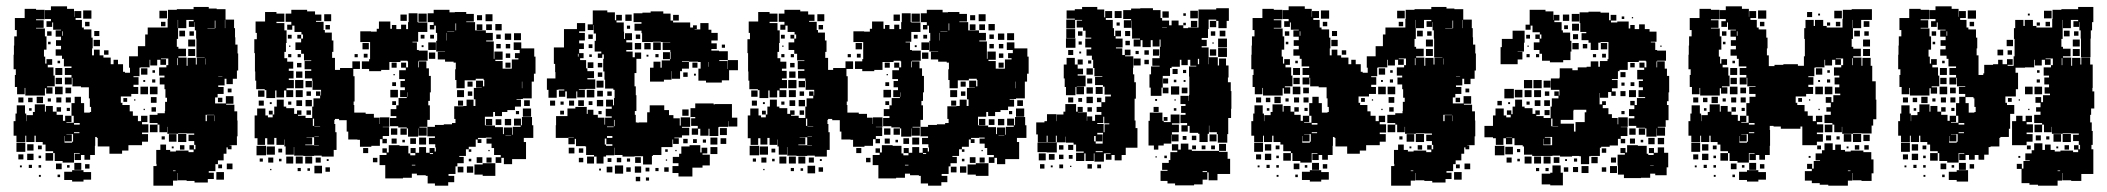

<svg xmlns="http://www.w3.org/2000/svg" viewBox="-20 -557 6661 607"><path d="M729 -308H716V-291H696V-308H690V-287H670V-282H687V-260H668V-249H660V-230H694V-253H718V-229H695V-226H721V-205H730V-176H731V-126H729V-98H706V-97H712V-85H700V-91H696V-71H687V-50H669V-38H661V-16H640V-11H656V9H637V20H595V15H570V13H542V-10H541V14H527V30H465V-32H475V-39H474V-83H487V-100H505V-83H518V-78H536V-81H576V-76H592V-84H579V-98H593V-85H598V-99H594V-111H576V-131H594V-135H570V-136H543V-134H509V-156H508V-139H484V-163H478V-168H453V-194H478V-199H501V-206H502V-235H508V-248H503V-275H500V-290H485V-312H500V-318H483V-344H506V-351H512V-372H489V-370H505V-352H487V-368H477V-350H455V-368H453V-344H424V-343H421V-316H402V-313H418V-289H402V-282H417V-260H395V-252H362V-232H367V-225H390V-205H400V-191H416V-174H426V-191H446V-171H429V-164H449V-138H429V-133H448V-109H429V-98H386V-81H366V-71H326V-94H289V-121H286V-124H281V-96H280V-67H265V-52H247V-67H236V-51H216V-71H232V-73H214V-43H178V-48H153V-73H148V-79H124V-100H115V-108H93V-128H89V-108H63V-128H60V-107H32V-128H23V-174H29V-198H33V-224H59V-198H63V-174H64V-193H84V-203H90V-227H122V-204H125V-222H147V-204H159V-194H179V-175H186V-191H206V-171H190V-169H213V-191H206V-231H216V-251H236V-231H246V-201H264V-203H268V-219H264V-246H261V-281H236V-284H209V-311H207V-290H185V-312H206V-320H185V-342H206V-347H182V-371H176V-381H156V-401H173V-412H157V-430H173V-441H156V-461H173V-463H148V-486H145V-472H127V-490H141V-497H122V-525H141V-537H192V-529H214V-504H215V-522H237V-500H219V-494H239V-470H245V-464H269V-438H273V-404H271V-382H277V-400H295V-382H307V-375H330V-354H339V-368H353V-354H369V-330H375V-327H391V-343H388V-379H416V-411H439V-448H447V-470H510V-497H511V-526H539V-528H592V-535H640V-530H665V-528H693V-495H720V-468H723V-439H724V-416H731V-388H733V-334H729ZM27 -320H30V-338H23V-384H24V-413H25V-442H33V-462H27V-500H58V-529H94V-526H121V-496H94V-493H118V-469H94V-467H122V-442H127V-400H119V-378H123V-356H127V-370H145V-352H131V-344H149V-318H153V-284H129V-281H146V-261H126V-278H122V-255H60V-279H58V-259H34V-282H27ZM243 -524H269V-498H243ZM484 -523H508V-499H484ZM569 -494V-468H543V-494H542V-468H543V-434H539V-409H544V-403H568V-379H544V-375H570V-349H573V-374H599V-353H602V-375H627V-376H601V-435H600V-461H596V-487H595V-472H577V-490H592V-494ZM691 -494V-468H692V-494ZM659 -468H661V-492H659V-468H636V-467H659ZM263 -488V-474H249V-488ZM503 -488V-474H489V-488ZM547 -460H565V-442H547ZM278 -459H294V-443H278ZM129 -458H143V-444H129ZM176 -444H178V-458H176ZM579 -458H593V-444H579ZM575 -432H597V-410H575ZM276 -431H296V-411H276ZM140 -425V-417H132V-425ZM575 -402H597V-380H575ZM309 -398H323V-384H309ZM542 -373H540V-351H542ZM631 -372H630V-353H631ZM162 -357V-365H170V-357ZM177 -320H155V-342H177ZM426 -341H446V-321H426ZM462 -327V-335H470V-327ZM683 -316H670V-315H683ZM176 -311V-291H156V-311ZM471 -296H461V-306H471ZM439 -304V-298H433V-304ZM178 -259H154V-283H178ZM424 -283H448V-259H424ZM478 -259H454V-283H478ZM187 -280H205V-262H187ZM712 -277V-265H700V-277ZM116 -251V-231H96V-251ZM457 -250H475V-232H457ZM54 -249V-233H38V-249ZM174 -249V-233H158V-249ZM188 -249H204V-233H188ZM69 -248H83V-234H69ZM683 -248V-234H669V-248ZM382 -247V-235H370V-247ZM141 -246V-236H131V-246ZM408 -243V-239H404V-243ZM159 -218H173V-204H159ZM473 -218V-204H459V-218ZM201 -216V-206H191V-216ZM80 -215V-207H72V-215ZM438 -213V-209H434V-213ZM634 -193H657V-194H630V-174H634ZM658 -174H659V-192H658ZM214 -163H232V-168H214ZM478 -139H454V-163H478ZM231 -136V-139H214V-136ZM569 -134V-108H543V-134ZM211 -109V-133H190V-132H207V-110H185V-127H184V-106H208V-109ZM514 -133H538V-109H514ZM491 -116V-126H501V-116ZM60 -77H32V-105H60ZM86 -81H66V-101H86ZM549 -84V-98H563V-84ZM112 -85H100V-97H112ZM529 -94V-88H523V-94ZM148 -49H124V-73H148ZM86 -51H66V-71H86ZM54 -53H38V-69H54ZM110 -57H102V-65H110ZM215 -20V-42H237V-20ZM175 -22H157V-40H175ZM715 -22H697V-40H715ZM249 -24V-38H263V-24ZM670 -25V-37H682V-25ZM81 -26H71V-36H81ZM110 -27H102V-35H110ZM192 -27V-35H200V-27ZM49 -28H43V-34H49ZM208 -19H244V-13H268V11H244V17H208V12H183V-14H208ZM535 -18H527V-16H535ZM688 11H664V-13H688ZM170 3H162V-5H170ZM109 2H103V-4H109Z M1181 -117V-96H1154V-93H1118V-115H1110V-116H1081V-141H1076V-177H1052V-181H1039V-178H1037V-165H1040V-139H1044V-83H1035V-62H997V-65H973V-64H939V-65H910V-92H909V-68H883V-94H879V-116H878V-99H854V-121H847V-100H825V-120H818V-99H794V-120H785V-192H793V-214H819V-192H827V-186H842V-195H847V-220H855V-242H877V-220H885V-215H910V-197H919V-208H933V-194H922V-191H946V-184H967V-220H971V-246H992V-254H979V-268H993V-255H995V-273H968V-302H967V-309H944V-333H964V-338H943V-364H964V-366H941V-387H932V-399H914V-423H932V-435H938V-448H933V-456H911V-476H904V-463H888V-479H901V-488H883V-514H901V-526H951V-521H976V-511H996V-491H979V-488H1003V-462H1007V-454H1029V-429H1034V-393H1030V-374H1039V-336H1055V-342H1094V-363H1118V-339H1097V-316H1101V-236H1098V-225H1100V-201H1136V-197H1162V-185H1180V-165H1181V-186H1211V-156H1190V-155H1210V-127H1190V-118H1203V-104H1189V-117ZM1669 -378H1673V-324H1668V-299H1661V-246H1633V-244H1613V-242H1627V-220H1608V-209H1584V-203H1567V-190H1545V-203H1539V-188H1513V-161H1516V-160H1545V-155H1570V-133H1573V-154H1599V-131H1601V-156H1626V-160H1605V-182H1627V-161H1630V-187H1662V-161H1666V-121H1636V-108H1643V-54H1599V-38H1573V-58H1565V-42H1547V-60H1563V-67H1542V-89H1534V-103H1518V-119H1534V-122H1516V-121H1491V-117H1502V-105H1490V-116H1484V-93H1462V-85H1453V-64H1432V-61H1446V-41H1426V-31H1420V-7H1398V-1H1416V19H1397V30H1355V23H1332V-1H1326V-3H1298V-8H1282V5H1254V7H1198V-35H1180V-67H1202V-74H1189V-88H1203V-75H1209V-98H1243V-96H1271V-72H1277V-66H1293V-73H1278V-89H1294V-74H1305V-92H1327V-74H1338V-89H1354V-78H1358V-91H1356V-101H1336V-121H1355V-126H1331V-156H1355V-162H1383V-164H1409V-168H1420V-181H1416V-221H1445V-222H1455V-242H1477V-222H1483V-243H1478V-279H1503V-280H1485V-302H1507V-284H1511V-304H1509V-308H1484V-303H1449V-278H1423V-304H1419V-338H1421V-359H1414V-362H1387V-369H1364V-393H1387V-394H1359V-428H1362V-453H1358V-476H1353V-464H1339V-478H1351V-487H1332V-515H1351V-526H1401V-518H1418V-519H1454V-513H1478V-489H1454V-487H1482V-461H1516V-453H1538V-429H1517V-426H1541V-371H1543V-394H1569V-368H1546V-364H1569V-340H1598V-369H1619V-373H1608V-389H1623V-399H1604V-423H1628V-404H1669ZM786 -389H784V-433H792V-453H788V-489H818V-519H854V-514H879V-488H854V-484H879V-461H886V-421H884V-393H879V-373H888V-362H907V-340H893V-333H908V-309H893V-304H909V-278H886V-272H907V-250H885V-271H878V-249H854V-271H850V-247H822V-272H817V-275H790V-302H787V-331H786ZM1339 -224V-178H1331V-156H1306V-154H1329V-128H1303V-151H1302V-125H1270V-151H1266V-154H1239V-158H1213V-184H1233V-190H1215V-212H1233V-224H1240V-247H1266V-250H1245V-272H1260V-281H1246V-301H1260V-307H1242V-335H1263V-343H1248V-359H1264V-344H1270V-363H1268V-365H1246V-361H1211V-336H1185V-332H1147V-339H1124V-363H1147V-370H1150V-424H1119V-458H1153V-457H1171V-466H1178V-489H1214V-466H1219V-478H1233V-465H1248V-479H1264V-465H1270V-487H1272V-515H1300V-487H1302V-486H1331V-456H1302V-425H1284V-423H1298V-399H1304V-397H1332V-365H1304V-363H1302V-344H1304V-363H1328V-341H1336V-317H1342V-265H1339V-238H1334V-224ZM1303 -514H1329V-488H1303ZM1005 -512H1027V-490H1005ZM1515 -512H1537V-490H1515ZM1246 -511H1266V-491H1246ZM1488 -509H1504V-493H1488ZM1420 -461H1422V-483H1420ZM1546 -481H1566V-461H1546ZM1487 -480H1505V-462H1487ZM1535 -480V-462H1517V-480ZM1023 -478V-464H1009V-478ZM1416 -457H1394V-456H1416ZM1391 -429V-453H1390V-429ZM1605 -452H1627V-430H1605ZM1576 -451H1596V-431H1576ZM1549 -448H1563V-434H1549ZM890 -447H902V-435H890ZM920 -435V-447H932V-435ZM1310 -447H1322V-435H1310ZM1340 -435V-447H1352V-435ZM1358 -399H1334V-423H1358ZM1126 -421H1146V-401H1126ZM1563 -404H1549V-418H1563ZM1579 -418H1593V-404H1579ZM1319 -414V-408H1313V-414ZM894 -409V-413H898V-409ZM1356 -391V-371H1336V-391ZM1593 -374H1579V-388H1593ZM1142 -387V-375H1130V-387ZM901 -376H891V-386H901ZM921 -376V-386H931V-376ZM1101 -386H1111V-376H1101ZM1218 -359H1234V-343H1218ZM1594 -343H1578V-359H1594ZM933 -344H919V-358H933ZM936 -311H916V-331H936ZM1224 -319V-323H1228V-319ZM939 -278H913V-304H939ZM946 -301H966V-281H946ZM1458 -299H1474V-283H1458ZM1630 -278H1631V-299H1630ZM1232 -285H1220V-297H1232ZM1238 -249H1214V-273H1238ZM915 -272H937V-250H915ZM1425 -272H1447V-250H1425ZM796 -271H816V-251H796ZM963 -268V-254H949V-268ZM1473 -268V-254H1459V-268ZM1267 -251H1268V-265H1267ZM966 -221H946V-241H966ZM935 -240V-222H917V-240ZM1637 -222V-240H1655V-222ZM814 -239V-223H798V-239ZM1444 -239V-223H1428V-239ZM1232 -237V-225H1220V-237ZM901 -236V-226H891V-236ZM839 -234V-228H833V-234ZM1659 -188H1633V-214H1659ZM963 -208V-194H949V-208ZM830 -195V-207H842V-195ZM1621 -206V-196H1611V-206ZM969 -159H973V-182H969ZM1516 -181H1536V-161H1516ZM1596 -161H1576V-181H1596ZM1565 -180V-162H1547V-180ZM992 -158H974V-157H992ZM1216 -151H1236V-131H1216ZM1266 -131H1246V-151H1266ZM1578 -128V-127H1596V-128ZM988 -125H974V-124H988ZM945 -100V-98H973V-97H988V-98H973V-123H949V-122H967V-100ZM1305 -122H1327V-100H1305ZM1277 -120H1295V-102H1277ZM1234 -119V-103H1218V-119ZM1252 -107V-115H1260V-107ZM821 -66H791V-96H821ZM849 -68H823V-94H849ZM1144 -73H1128V-89H1144ZM872 -75H860V-87H872ZM1470 -85V-77H1462V-85ZM1524 -79V-83H1528V-79ZM1339 -73V-70H1349V-73ZM907 -40H885V-62H907ZM937 -40H915V-62H937ZM967 -40H945V-62H967ZM1487 -42V-60H1505V-42ZM844 -43H828V-59H844ZM978 -43V-59H994V-43ZM1534 -43H1518V-59H1534ZM1173 -44H1159V-58H1173ZM811 -46H801V-56H811ZM870 -47H862V-55H870ZM1462 -47V-55H1470V-47ZM1013 -48V-54H1019V-48ZM1480 -37H1506V-41H1546V-1H1506V-5H1480ZM1293 -36H1282V-34H1293ZM998 -9H974V-33H998ZM1476 -11H1456V-31H1476ZM1445 -12H1427V-30H1445ZM1023 -14H1009V-28H1023ZM931 -16H921V-26H931ZM960 -17H952V-25H960ZM838 -19H834V-23H838Z M2106 -116V-92H2071V-67H2044V-64H2041V-37H2013V-63H1986V-62H1948V-67H1923V-90H1922V-66H1896V-62H1888V-40H1866V-62H1858V-67H1833V-94H1830V-95H1801V-118H1797V-101H1777V-121H1794V-122H1777V-121H1737V-161H1738V-190H1774V-214H1799V-219H1835V-197H1838V-210H1856V-194H1870V-185H1891V-163H1893V-185H1914V-189H1895V-213H1914V-220H1896V-242H1918V-224H1921V-247H1923V-273H1919V-277H1893V-305H1891V-331H1887V-371H1889V-385H1884V-374H1870V-388H1881V-394H1860V-428H1864V-451H1857V-478H1856V-462H1838V-480H1854V-524H1900V-518H1924V-493H1928V-510H1946V-492H1929V-486H1952V-457H1953V-434H1956V-452H1978V-430H1960V-423H1979V-399H1960V-394H1980V-376H1987V-391H2007V-371H1992V-326H1986V-284H1990V-256H1992V-206H1987V-194H1990V-170H1996V-168H1998V-170H2026V-202H2034V-224H2080V-209H2095V-193H2109V-183H2129V-160H2132V-186H2162V-156H2136V-153H2159V-129H2136V-122H2112V-120H2126V-102H2108V-116ZM2281 -339V-367H2313V-335H2285V-303H2262V-296H2212V-302H2188V-340H2195V-361H2187V-362H2158V-364H2136V-362H2158V-340H2136V-332H2130V-308H2104V-332H2103V-305H2079V-299H2035V-343H2046V-362H2068V-343H2072V-366H2098V-370H2100V-393H2099V-399H2075V-423H2099V-424H2070V-425H2044V-424H2010V-452H2008V-460H1986V-482H2008V-487H1983V-515H2011V-517H2037V-521H2077V-514H2100V-492H2108V-486H2162V-470H2171V-477H2183V-465H2176V-464H2194V-484H2220V-463H2229V-453H2249V-429H2229V-420H2246V-402H2229V-397H2253V-395H2281V-367H2254V-364H2280V-339ZM1957 -511H1977V-491H1957ZM2108 -510H2126V-492H2108ZM1740 -273V-248H1714V-273H1709V-309H1736V-329H1735V-355H1731V-407H1763V-465H1804V-484H1830V-458H1811V-453H1829V-429H1811V-420H1826V-402H1811V-389H1825V-373H1814V-367H1833V-341H1837V-332H1858V-310H1837V-306H1862V-276H1833V-275H1810V-273H1829V-249H1805V-268H1802V-246H1772V-268H1767V-251H1747V-271H1764V-274H1745V-273ZM1972 -476V-466H1962V-476ZM1840 -448H1854V-434H1840ZM1990 -434V-448H2004V-434ZM2045 -423H2069V-399H2045ZM2007 -401H1987V-421H2007ZM2017 -421H2037V-401H2017ZM1841 -417H1853V-405H1841ZM2262 -416H2272V-406H2262ZM2076 -370V-392H2098V-370ZM1809 -387H1807V-378H1809ZM2062 -386V-376H2052V-386ZM1851 -385V-377H1843V-385ZM2030 -384V-378H2024V-384ZM2220 -346V-361H2219V-346ZM1838 -360H1856V-342H1838ZM2169 -359H2185V-343H2169ZM1870 -358H1884V-344H1870ZM1884 -314H1870V-328H1884ZM2140 -314V-328H2154V-314ZM2180 -324V-318H2174V-324ZM1888 -280H1866V-302H1888ZM1835 -273H1859V-249H1835ZM1868 -252V-270H1886V-252ZM1900 -254V-268H1914V-254ZM1867 -241H1887V-221H1867ZM1826 -240V-222H1808V-240ZM1735 -223H1719V-239H1735ZM1795 -239V-223H1779V-239ZM1853 -237V-225H1841V-237ZM1752 -226V-236H1762V-226ZM2240 -228H2294V-185H2311V-157H2283V-174H2282V-156H2253V-155H2251V-127H2223V-150H2220V-128H2194V-150H2187V-131H2167V-151H2186V-159H2165V-183H2178V-187H2163V-215H2178V-230H2236V-227H2240ZM2157 -191H2137V-211H2157ZM1763 -195H1751V-207H1763ZM1882 -206V-196H1872V-206ZM1921 -158H1923V-178H1921ZM1899 -155H1920V-157H1899ZM2278 -130H2256V-152H2278ZM1916 -127H1899V-121H1916ZM2248 -100H2226V-122H2248ZM2276 -102H2258V-120H2276ZM1892 -119V-100H1896V-96H1916V-101H1897V-119ZM2154 -118V-104H2140V-118ZM2171 -105V-117H2183V-105ZM2202 -106V-116H2212V-106ZM2216 -72H2201V-68H2224V-34H2201V-27H2169V1H2125V-10H2106V-32H2125V-41H2107V-61H2127V-71H2134V-94H2160V-98H2194V-75H2198V-90H2216ZM2248 -70H2226V-92H2248ZM1796 -72H1778V-90H1796ZM1824 -74H1810V-88H1824ZM2083 -85H2091V-77H2083ZM2119 -83V-79H2115V-83ZM1858 -40H1836V-62H1858ZM1988 -42V-60H2006V-42ZM1824 -44H1810V-58H1824ZM1930 -44V-58H1944V-44ZM1901 -45V-57H1913V-45ZM1962 -46V-56H1972V-46ZM2089 -53V-49H2085V-53ZM1950 -8H1924V-34H1950ZM2007 -11H1987V-31H2007ZM1916 -12H1898V-30H1916ZM1974 -14H1960V-28H1974ZM2094 -14H2080V-28H2094ZM2033 -15H2021V-27H2033ZM2062 -16H2052V-26H2062ZM1880 -18H1874V-24H1880ZM2004 16H1990V2H2004ZM2032 14H2022V4H2032Z M2740 -117V-96H2713V-93H2677V-115H2669V-116H2640V-141H2635V-177H2611V-181H2598V-178H2596V-165H2599V-139H2603V-83H2594V-62H2556V-65H2532V-64H2498V-65H2469V-92H2468V-68H2442V-94H2438V-116H2437V-99H2413V-121H2406V-100H2384V-120H2377V-99H2353V-120H2344V-192H2352V-214H2378V-192H2386V-186H2401V-195H2406V-220H2414V-242H2436V-220H2444V-215H2469V-197H2478V-208H2492V-194H2481V-191H2505V-184H2526V-220H2530V-246H2551V-254H2538V-268H2552V-255H2554V-273H2527V-302H2526V-309H2503V-333H2523V-338H2502V-364H2523V-366H2500V-387H2491V-399H2473V-423H2491V-435H2497V-448H2492V-456H2470V-476H2463V-463H2447V-479H2460V-488H2442V-514H2460V-526H2510V-521H2535V-511H2555V-491H2538V-488H2562V-462H2566V-454H2588V-429H2593V-393H2589V-374H2598V-336H2614V-342H2653V-363H2677V-339H2656V-316H2660V-236H2657V-225H2659V-201H2695V-197H2721V-185H2739V-165H2740V-186H2770V-156H2749V-155H2769V-127H2749V-118H2762V-104H2748V-117ZM3228 -378H3232V-324H3227V-299H3220V-246H3192V-244H3172V-242H3186V-220H3167V-209H3143V-203H3126V-190H3104V-203H3098V-188H3072V-161H3075V-160H3104V-155H3129V-133H3132V-154H3158V-131H3160V-156H3185V-160H3164V-182H3186V-161H3189V-187H3221V-161H3225V-121H3195V-108H3202V-54H3158V-38H3132V-58H3124V-42H3106V-60H3122V-67H3101V-89H3093V-103H3077V-119H3093V-122H3075V-121H3050V-117H3061V-105H3049V-116H3043V-93H3021V-85H3012V-64H2991V-61H3005V-41H2985V-31H2979V-7H2957V-1H2975V19H2956V30H2914V23H2891V-1H2885V-3H2857V-8H2841V5H2813V7H2757V-35H2739V-67H2761V-74H2748V-88H2762V-75H2768V-98H2802V-96H2830V-72H2836V-66H2852V-73H2837V-89H2853V-74H2864V-92H2886V-74H2897V-89H2913V-78H2917V-91H2915V-101H2895V-121H2914V-126H2890V-156H2914V-162H2942V-164H2968V-168H2979V-181H2975V-221H3004V-222H3014V-242H3036V-222H3042V-243H3037V-279H3062V-280H3044V-302H3066V-284H3070V-304H3068V-308H3043V-303H3008V-278H2982V-304H2978V-338H2980V-359H2973V-362H2946V-369H2923V-393H2946V-394H2918V-428H2921V-453H2917V-476H2912V-464H2898V-478H2910V-487H2891V-515H2910V-526H2960V-518H2977V-519H3013V-513H3037V-489H3013V-487H3041V-461H3075V-453H3097V-429H3076V-426H3100V-371H3102V-394H3128V-368H3105V-364H3128V-340H3157V-369H3178V-373H3167V-389H3182V-399H3163V-423H3187V-404H3228ZM2345 -389H2343V-433H2351V-453H2347V-489H2377V-519H2413V-514H2438V-488H2413V-484H2438V-461H2445V-421H2443V-393H2438V-373H2447V-362H2466V-340H2452V-333H2467V-309H2452V-304H2468V-278H2445V-272H2466V-250H2444V-271H2437V-249H2413V-271H2409V-247H2381V-272H2376V-275H2349V-302H2346V-331H2345ZM2898 -224V-178H2890V-156H2865V-154H2888V-128H2862V-151H2861V-125H2829V-151H2825V-154H2798V-158H2772V-184H2792V-190H2774V-212H2792V-224H2799V-247H2825V-250H2804V-272H2819V-281H2805V-301H2819V-307H2801V-335H2822V-343H2807V-359H2823V-344H2829V-363H2827V-365H2805V-361H2770V-336H2744V-332H2706V-339H2683V-363H2706V-370H2709V-424H2678V-458H2712V-457H2730V-466H2737V-489H2773V-466H2778V-478H2792V-465H2807V-479H2823V-465H2829V-487H2831V-515H2859V-487H2861V-486H2890V-456H2861V-425H2843V-423H2857V-399H2863V-397H2891V-365H2863V-363H2861V-344H2863V-363H2887V-341H2895V-317H2901V-265H2898V-238H2893V-224ZM2862 -514H2888V-488H2862ZM2564 -512H2586V-490H2564ZM3074 -512H3096V-490H3074ZM2805 -511H2825V-491H2805ZM3047 -509H3063V-493H3047ZM2979 -461H2981V-483H2979ZM3105 -481H3125V-461H3105ZM3046 -480H3064V-462H3046ZM3094 -480V-462H3076V-480ZM2582 -478V-464H2568V-478ZM2975 -457H2953V-456H2975ZM2950 -429V-453H2949V-429ZM3164 -452H3186V-430H3164ZM3135 -451H3155V-431H3135ZM3108 -448H3122V-434H3108ZM2449 -447H2461V-435H2449ZM2479 -435V-447H2491V-435ZM2869 -447H2881V-435H2869ZM2899 -435V-447H2911V-435ZM2917 -399H2893V-423H2917ZM2685 -421H2705V-401H2685ZM3122 -404H3108V-418H3122ZM3138 -418H3152V-404H3138ZM2878 -414V-408H2872V-414ZM2453 -409V-413H2457V-409ZM2915 -391V-371H2895V-391ZM3152 -374H3138V-388H3152ZM2701 -387V-375H2689V-387ZM2460 -376H2450V-386H2460ZM2480 -376V-386H2490V-376ZM2660 -386H2670V-376H2660ZM2777 -359H2793V-343H2777ZM3153 -343H3137V-359H3153ZM2492 -344H2478V-358H2492ZM2495 -311H2475V-331H2495ZM2783 -319V-323H2787V-319ZM2498 -278H2472V-304H2498ZM2505 -301H2525V-281H2505ZM3017 -299H3033V-283H3017ZM3189 -278H3190V-299H3189ZM2791 -285H2779V-297H2791ZM2797 -249H2773V-273H2797ZM2474 -272H2496V-250H2474ZM2984 -272H3006V-250H2984ZM2355 -271H2375V-251H2355ZM2522 -268V-254H2508V-268ZM3032 -268V-254H3018V-268ZM2826 -251H2827V-265H2826ZM2525 -221H2505V-241H2525ZM2494 -240V-222H2476V-240ZM3196 -222V-240H3214V-222ZM2373 -239V-223H2357V-239ZM3003 -239V-223H2987V-239ZM2791 -237V-225H2779V-237ZM2460 -236V-226H2450V-236ZM2398 -234V-228H2392V-234ZM3218 -188H3192V-214H3218ZM2522 -208V-194H2508V-208ZM2389 -195V-207H2401V-195ZM3180 -206V-196H3170V-206ZM2528 -159H2532V-182H2528ZM3075 -181H3095V-161H3075ZM3155 -161H3135V-181H3155ZM3124 -180V-162H3106V-180ZM2551 -158H2533V-157H2551ZM2775 -151H2795V-131H2775ZM2825 -131H2805V-151H2825ZM3137 -128V-127H3155V-128ZM2547 -125H2533V-124H2547ZM2504 -100V-98H2532V-97H2547V-98H2532V-123H2508V-122H2526V-100ZM2864 -122H2886V-100H2864ZM2836 -120H2854V-102H2836ZM2793 -119V-103H2777V-119ZM2811 -107V-115H2819V-107ZM2380 -66H2350V-96H2380ZM2408 -68H2382V-94H2408ZM2703 -73H2687V-89H2703ZM2431 -75H2419V-87H2431ZM3029 -85V-77H3021V-85ZM3083 -79V-83H3087V-79ZM2898 -73V-70H2908V-73ZM2466 -40H2444V-62H2466ZM2496 -40H2474V-62H2496ZM2526 -40H2504V-62H2526ZM3046 -42V-60H3064V-42ZM2403 -43H2387V-59H2403ZM2537 -43V-59H2553V-43ZM3093 -43H3077V-59H3093ZM2732 -44H2718V-58H2732ZM2370 -46H2360V-56H2370ZM2429 -47H2421V-55H2429ZM3021 -47V-55H3029V-47ZM2572 -48V-54H2578V-48ZM3039 -37H3065V-41H3105V-1H3065V-5H3039ZM2852 -36H2841V-34H2852ZM2557 -9H2533V-33H2557ZM3035 -11H3015V-31H3035ZM3004 -12H2986V-30H3004ZM2582 -14H2568V-28H2582ZM2490 -16H2480V-26H2490ZM2519 -17H2511V-25H2519ZM2397 -19H2393V-23H2397Z M3567 -176H3570V-152H3576V-90H3539V-67H3526V-50H3504V-67H3494V-52H3476V-70H3491V-72H3470V-46H3440V-72H3438V-48H3412V-72H3408V-48H3382V-74H3406V-78H3382V-100H3374V-106H3350V-125H3349V-107H3321V-128H3318V-108H3292V-128H3289V-107H3261V-132H3256V-170H3282V-174H3290V-196H3320V-174H3321V-195H3342V-204H3348V-228H3382V-204H3387V-219H3403V-203H3388V-202H3416V-175H3417V-189H3433V-175H3442V-194H3462V-203H3447V-219H3462V-234H3474V-252H3492V-258H3472V-283H3467V-288H3442V-314H3465V-316H3440V-342H3436V-368H3432V-381H3415V-401H3430V-407H3411V-435H3430V-438H3412V-460H3404V-470H3384V-492H3401V-494H3379V-467H3351V-495H3378V-498H3352V-524H3378V-528H3401V-535H3449V-527H3471V-502H3474V-522H3496V-500H3476V-494H3498V-468H3502V-443H3506V-460H3524V-442H3507V-435H3529V-407H3508V-404H3528V-383H3536V-400H3554V-382H3537V-379H3563V-343H3562V-322H3566V-297H3571V-245H3567ZM3871 -269H3873V-213H3872V-184H3863V-133H3860V-106H3830V-133H3827V-139H3803V-160H3802V-134H3798V-108H3772V-134H3768V-137H3741V-159H3735V-141H3715V-161H3733V-168H3712V-194H3728V-200H3714V-222H3728V-228H3712V-254H3738V-238H3739V-257H3740V-315H3739V-347H3762V-349H3743V-368H3735V-351H3715V-368H3710V-346H3684V-342H3679V-317H3656V-280H3652V-254H3618V-280H3614V-322H3619V-347H3646V-349H3623V-373H3646V-380H3647V-409H3649V-432H3646V-410H3624V-430H3618V-408H3592V-430H3586V-410H3564V-432H3584V-435H3559V-464H3558V-492H3557V-469H3533V-493H3556V-497H3531V-525H3556V-530H3585V-531H3625V-525H3649V-500H3654V-492H3676V-477H3684V-492H3706V-477H3721V-468H3736V-470H3769V-527H3825V-531H3865V-491H3858V-468H3832V-491H3825V-495H3801V-465H3799V-437H3779V-431H3795V-411H3779V-407H3801V-376H3830V-350H3834V-372H3856V-350H3864V-312H3862V-297H3871ZM3743 -523H3767V-499H3743ZM3504 -522H3526V-500H3504ZM3655 -521H3675V-501H3655ZM3721 -515H3729V-507H3721ZM3765 -491V-471H3745V-491ZM3825 -471H3805V-491H3825ZM3520 -486V-476H3510V-486ZM3721 -485H3729V-477H3721ZM3669 -469V-470H3654V-469ZM3351 -465H3379V-437H3351ZM3836 -442V-460H3854V-442ZM3537 -459H3553V-443H3537ZM3388 -458H3402V-444H3388ZM3808 -458H3822V-444H3808ZM3350 -436H3380V-406H3350ZM3831 -435H3859V-407H3831ZM3552 -428V-414H3538V-428ZM3390 -426H3400V-416H3390ZM3817 -423V-419H3813V-423ZM3859 -377H3831V-405H3859ZM3625 -381V-401H3645V-381ZM3825 -381H3805V-401H3825ZM3373 -399V-383H3357V-399ZM3598 -398H3612V-384H3598ZM3570 -386V-396H3580V-386ZM3398 -394V-388H3392V-394ZM3800 -354V-375H3799V-354ZM3350 -282H3346V-309H3343V-353H3352V-374H3378V-353H3387V-340H3404V-322H3387V-318H3412V-284H3384V-283H3407V-259H3383V-282H3380V-256H3350ZM3586 -350H3564V-372H3586ZM3771 -354V-371H3767V-354ZM3387 -369H3403V-353H3387ZM3612 -354H3598V-368H3612ZM3420 -356V-366H3430V-356ZM3435 -321H3415V-341H3435ZM3687 -339H3703V-323H3687ZM3720 -336H3730V-326H3720ZM3433 -309V-293H3417V-309ZM3673 -309V-293H3657V-309ZM3699 -305V-297H3691V-305ZM3728 -304V-298H3722V-304ZM3708 -258H3682V-284H3708ZM3444 -282H3466V-260H3444ZM3435 -261H3415V-281H3435ZM3674 -280V-262H3656V-280ZM3734 -262H3716V-280H3734ZM3435 -231H3415V-251H3435ZM3373 -249V-233H3357V-249ZM3448 -234V-248H3462V-234ZM3401 -247V-235H3389V-247ZM3632 -238V-244H3638V-238ZM3693 -239V-243H3697V-239ZM3643 -203H3627V-219H3643ZM3432 -218V-204H3418V-218ZM3699 -207H3691V-215H3699ZM3659 -103V-97H3642V-84H3628V-97H3611V-175H3615V-201H3655V-175H3659V-171H3681V-195H3709V-167H3685V-163H3707V-139H3685V-132H3706V-110H3684V-131H3683V-103ZM3471 -188H3468V-168H3449V-165H3469V-139H3472V-164H3487V-167H3471ZM3659 -187H3671V-175H3659ZM3444 -127H3439V-110H3444V-103H3466V-110H3467V-137H3449V-132H3466V-110H3444ZM3804 -132H3826V-110H3804ZM3748 -128H3762V-114H3748ZM3719 -115V-127H3731V-115ZM3260 -106H3289V-107H3321V-75H3289V-76H3260ZM3834 -77H3861V-55H3869V-7H3829V13H3801V-12H3797V11H3782V26H3755V29H3695V23H3671V15H3649V-17H3671V-20H3654V-42H3675V-51H3680V-76H3702V-81H3685V-101H3705V-84H3713V-103H3737V-84H3748V-80H3834ZM3834 -102H3856V-80H3834ZM3373 -83H3357V-99H3373ZM3342 -84H3328V-98H3342ZM3761 -97V-85H3749V-97ZM3779 -85V-97H3791V-85ZM3821 -97V-85H3809V-97ZM3466 -79H3444V-76H3466ZM3286 -50H3264V-72H3286ZM3314 -52H3296V-70H3314ZM3342 -54H3328V-68H3342ZM3371 -55H3359V-67H3371ZM3669 -65V-57H3661V-65ZM3637 -59H3633V-63H3637ZM3282 -24H3268V-38H3282ZM3432 -24H3418V-38H3432ZM3341 -25H3329V-37H3341ZM3461 -25H3449V-37H3461ZM3308 -28H3302V-34H3308ZM3367 -29H3363V-33H3367ZM3796 -16H3782V-13H3796Z M4642 -308H4629V-291H4609V-308H4603V-287H4583V-282H4600V-260H4581V-249H4573V-230H4607V-253H4631V-229H4608V-226H4634V-205H4643V-176H4644V-126H4642V-98H4619V-97H4625V-85H4613V-91H4609V-71H4600V-50H4582V-38H4574V-16H4553V-11H4569V9H4550V20H4508V15H4483V13H4455V-10H4454V14H4440V30H4378V-32H4388V-39H4387V-83H4400V-100H4418V-83H4431V-78H4449V-81H4489V-76H4505V-84H4492V-98H4506V-85H4511V-99H4507V-111H4489V-131H4507V-135H4483V-136H4456V-134H4422V-156H4421V-139H4397V-163H4391V-168H4366V-194H4391V-199H4414V-206H4415V-235H4421V-248H4416V-275H4413V-290H4398V-312H4413V-318H4396V-344H4419V-351H4425V-372H4402V-370H4418V-352H4400V-368H4390V-350H4368V-368H4366V-344H4337V-343H4334V-316H4315V-313H4331V-289H4315V-282H4330V-260H4308V-252H4275V-232H4280V-225H4303V-205H4313V-191H4329V-174H4339V-191H4359V-171H4342V-164H4362V-138H4342V-133H4361V-109H4342V-98H4299V-81H4279V-71H4239V-94H4202V-121H4199V-124H4194V-96H4193V-67H4178V-52H4160V-67H4149V-51H4129V-71H4145V-73H4127V-43H4091V-48H4066V-73H4061V-79H4037V-100H4028V-108H4006V-128H4002V-108H3976V-128H3973V-107H3945V-128H3936V-174H3942V-198H3946V-224H3972V-198H3976V-174H3977V-193H3997V-203H4003V-227H4035V-204H4038V-222H4060V-204H4072V-194H4092V-175H4099V-191H4119V-171H4103V-169H4126V-191H4119V-231H4129V-251H4149V-231H4159V-201H4177V-203H4181V-219H4177V-246H4174V-281H4149V-284H4122V-311H4120V-290H4098V-312H4119V-320H4098V-342H4119V-347H4095V-371H4089V-381H4069V-401H4086V-412H4070V-430H4086V-441H4069V-461H4086V-463H4061V-486H4058V-472H4040V-490H4054V-497H4035V-525H4054V-537H4105V-529H4127V-504H4128V-522H4150V-500H4132V-494H4152V-470H4158V-464H4182V-438H4186V-404H4184V-382H4190V-400H4208V-382H4220V-375H4243V-354H4252V-368H4266V-354H4282V-330H4288V-327H4304V-343H4301V-379H4329V-411H4352V-448H4360V-470H4423V-497H4424V-526H4452V-528H4505V-535H4553V-530H4578V-528H4606V-495H4633V-468H4636V-439H4637V-416H4644V-388H4646V-334H4642ZM3940 -320H3943V-338H3936V-384H3937V-413H3938V-442H3946V-462H3940V-500H3971V-529H4007V-526H4034V-496H4007V-493H4031V-469H4007V-467H4035V-442H4040V-400H4032V-378H4036V-356H4040V-370H4058V-352H4044V-344H4062V-318H4066V-284H4042V-281H4059V-261H4039V-278H4035V-255H3973V-279H3971V-259H3947V-282H3940ZM4156 -524H4182V-498H4156ZM4397 -523H4421V-499H4397ZM4482 -494V-468H4456V-494H4455V-468H4456V-434H4452V-409H4457V-403H4481V-379H4457V-375H4483V-349H4486V-374H4512V-353H4515V-375H4540V-376H4514V-435H4513V-461H4509V-487H4508V-472H4490V-490H4505V-494ZM4604 -494V-468H4605V-494ZM4572 -468H4574V-492H4572V-468H4549V-467H4572ZM4176 -488V-474H4162V-488ZM4416 -488V-474H4402V-488ZM4460 -460H4478V-442H4460ZM4191 -459H4207V-443H4191ZM4042 -458H4056V-444H4042ZM4089 -444H4091V-458H4089ZM4492 -458H4506V-444H4492ZM4488 -432H4510V-410H4488ZM4189 -431H4209V-411H4189ZM4053 -425V-417H4045V-425ZM4488 -402H4510V-380H4488ZM4222 -398H4236V-384H4222ZM4455 -373H4453V-351H4455ZM4544 -372H4543V-353H4544ZM4075 -357V-365H4083V-357ZM4090 -320H4068V-342H4090ZM4339 -341H4359V-321H4339ZM4375 -327V-335H4383V-327ZM4596 -316H4583V-315H4596ZM4089 -311V-291H4069V-311ZM4384 -296H4374V-306H4384ZM4352 -304V-298H4346V-304ZM4091 -259H4067V-283H4091ZM4337 -283H4361V-259H4337ZM4391 -259H4367V-283H4391ZM4100 -280H4118V-262H4100ZM4625 -277V-265H4613V-277ZM4029 -251V-231H4009V-251ZM4370 -250H4388V-232H4370ZM3967 -249V-233H3951V-249ZM4087 -249V-233H4071V-249ZM4101 -249H4117V-233H4101ZM3982 -248H3996V-234H3982ZM4596 -248V-234H4582V-248ZM4295 -247V-235H4283V-247ZM4054 -246V-236H4044V-246ZM4321 -243V-239H4317V-243ZM4072 -218H4086V-204H4072ZM4386 -218V-204H4372V-218ZM4114 -216V-206H4104V-216ZM3993 -215V-207H3985V-215ZM4351 -213V-209H4347V-213ZM4547 -193H4570V-194H4543V-174H4547ZM4571 -174H4572V-192H4571ZM4127 -163H4145V-168H4127ZM4391 -139H4367V-163H4391ZM4144 -136V-139H4127V-136ZM4482 -134V-108H4456V-134ZM4124 -109V-133H4103V-132H4120V-110H4098V-127H4097V-106H4121V-109ZM4427 -133H4451V-109H4427ZM4404 -116V-126H4414V-116ZM3973 -77H3945V-105H3973ZM3999 -81H3979V-101H3999ZM4462 -84V-98H4476V-84ZM4025 -85H4013V-97H4025ZM4442 -94V-88H4436V-94ZM4061 -49H4037V-73H4061ZM3999 -51H3979V-71H3999ZM3967 -53H3951V-69H3967ZM4023 -57H4015V-65H4023ZM4128 -20V-42H4150V-20ZM4088 -22H4070V-40H4088ZM4628 -22H4610V-40H4628ZM4162 -24V-38H4176V-24ZM4583 -25V-37H4595V-25ZM3994 -26H3984V-36H3994ZM4023 -27H4015V-35H4023ZM4105 -27V-35H4113V-27ZM3962 -28H3956V-34H3962ZM4121 -19H4157V-13H4181V11H4157V17H4121V12H4096V-14H4121ZM4448 -18H4440V-16H4448ZM4601 11H4577V-13H4601ZM4083 3H4075V-5H4083ZM4022 2H4016V-4H4022Z M4825 -476H4819V-463H4803V-479H4816V-526H4866V-521H4891V-494H4892V-510H4910V-492H4894V-487H4917V-461H4921V-454H4944V-428H4948V-394H4945V-367H4922V-360H4880V-365H4855V-387H4847V-399H4829V-423H4847V-434H4834V-448H4848V-435H4853V-448H4848V-455H4825ZM5250 -317H5257V-265H5255V-237H5250V-225H5255V-177H5246V-156H5221V-154H5244V-128H5218V-151H5217V-125H5185V-151H5181V-153H5153V-159H5129V-183H5147V-190H5130V-212H5147V-224H5134V-238H5148V-225H5155V-247H5181V-250H5160V-272H5174V-281H5161V-301H5174V-306H5156V-336H5178V-343H5163V-359H5179V-344H5185V-363H5183V-365H5161V-361H5126V-336H5100V-332H5095V-307H5076V-304H5094V-278H5076V-268H5088V-254H5074V-266H5064V-248H5038V-263H5037V-227H5045V-237H5057V-225H5047V-215H5065V-196H5076V-184H5094V-164H5096V-186H5126V-156H5104V-155H5125V-127H5104V-118H5095V-97H5069V-93H5042V-90H5038V-64H5009V-63H5004V-38H4978V-63H4973V-64H4950V-62H4912V-65H4888V-64H4824V-68H4798V-94H4794V-98H4768V-120H4761V-101H4741V-120H4733V-99H4709V-120H4700V-123H4673V-159H4700V-192H4708V-214H4734V-192H4742V-186H4756V-194H4744V-208H4758V-196H4762V-220H4770V-242H4792V-220H4800V-215H4825V-197H4834V-208H4848V-194H4837V-190H4860V-184H4882V-220H4886V-246H4907V-254H4894V-268H4908V-255H4910V-273H4883V-309H4910V-312H4911V-341H4951V-335H4968V-344H4996V-346H5009V-363H5033V-346H5038V-364H5062V-370H5065V-424H5040V-422H5033V-399H5009V-422H5002V-430H4980V-452H4995V-456H4976V-484H4974V-518H5002V-520H5040V-517H5067V-493H5072V-510H5090V-492H5073V-486H5093V-489H5129V-467H5134V-478H5148V-465H5162V-480H5180V-465H5195V-457H5217V-425H5199V-423H5213V-399H5219V-397H5247V-365H5219V-363H5217V-344H5219V-363H5243V-340H5250ZM4949 -513H4973V-489H4949ZM4921 -511H4941V-491H4921ZM5107 -505H5115V-497H5107ZM5139 -503H5143V-499H5139ZM4950 -482H4972V-460H4950ZM4937 -477V-465H4925V-477ZM4793 -369H4778V-354H4724V-408H4728V-434H4762V-460H4800V-422H4798V-394H4778V-393H4793ZM4953 -433V-449H4969V-433ZM4805 -447H4817V-435H4805ZM4971 -401H4951V-421H4971ZM5041 -421H5061V-401H5041ZM4984 -418H4998V-404H4984ZM4809 -409V-413H4813V-409ZM5229 -413H5233V-409H5229ZM5057 -387V-375H5045V-387ZM4816 -376H4806V-386H4816ZM4836 -376V-386H4846V-376ZM5016 -376V-386H5026V-376ZM5134 -358H5148V-344H5134ZM5103 -329H5119V-313H5103ZM4798 -304H4824V-278H4798ZM4828 -304H4854V-278H4828ZM4860 -302H4882V-280H4860ZM5147 -297V-285H5135V-297ZM5106 -286V-296H5116V-286ZM4736 -276H4766V-246H4736ZM4793 -249H4769V-273H4793ZM4800 -272H4822V-250H4800ZM4830 -272H4852V-250H4830ZM5152 -250H5130V-272H5152ZM5103 -269H5119V-253H5103ZM4864 -254V-268H4878V-254ZM4850 -240V-222H4832V-240ZM4862 -240H4880V-222H4862ZM4714 -238H4728V-224H4714ZM4816 -236V-226H4806V-236ZM4754 -234V-228H4748V-234ZM4990 -171V-202H4995V-210H4955V-207H4954V-178H4914V-166H4956V-141H4961V-171ZM4879 -209V-193H4863V-209ZM5116 -206V-196H5106V-206ZM4888 -182H4884V-158H4888V-157H4906V-158H4888ZM5131 -151H5151V-131H5131ZM5181 -131H5161V-151H5181ZM4859 -118V-98H4887V-124H4864V-122H4882V-100H4860V-118ZM4760 -121V-122H4742V-121ZM5191 -121H5211V-101H5191ZM5221 -121H5241V-101H5221ZM5149 -119V-103H5133V-119ZM5118 -118V-104H5104V-118ZM5167 -107V-115H5175V-107ZM5221 -91H5241V-74H5254V-28H5249V-3H5213V-8H5197V5H5168V6H5114V-5H5095V-34H5094V-68H5117V-73H5103V-89H5119V-75H5124V-98H5158V-96H5186V-71H5191V-67H5208V-73H5193V-89H5209V-74H5221ZM4736 -66H4706V-96H4736ZM4763 -69H4739V-93H4763ZM5058 -74H5044V-88H5058ZM4786 -76H4776V-86H4786ZM4822 -40H4800V-62H4822ZM4852 -40H4830V-62H4852ZM4860 -62H4882V-40H4860ZM5031 -41H5011V-61H5031ZM4892 -42V-60H4910V-42ZM4759 -43H4743V-59H4759ZM5073 -43V-59H5089V-43ZM4956 -46V-56H4966V-46ZM4785 -47H4777V-55H4785ZM4928 -48V-54H4934V-48ZM5208 -35H5197V-34H5208ZM4888 -34H4914V-11H4921V29H4881V26H4854V-8H4881V-11H4888ZM5002 -10H4980V-32H5002ZM5092 -10H5070V-32H5092ZM4969 -13H4953V-29H4969ZM4938 -14H4924V-28H4938ZM5058 -14H5044V-28H5058ZM4846 -16H4836V-26H4846ZM4876 -26V-16H4866V-26Z M5910 -300V-242H5912V-180H5902V-160H5897V-135H5865V-136H5838V-134H5804V-156H5803V-139H5779V-163H5773V-168H5748V-194H5768V-204H5754V-218H5768V-232H5752V-250H5770V-234H5776V-256H5798V-261H5781V-281H5795V-290H5780V-312H5795V-318H5778V-344H5801V-351H5807V-372H5784V-370H5800V-352H5782V-368H5772V-350H5750V-368H5748V-344H5719V-343H5716V-316H5697V-313H5713V-289H5697V-282H5712V-260H5690V-252H5657V-232H5662V-225H5685V-205H5695V-191H5711V-174H5721V-191H5741V-171H5724V-164H5744V-138H5724V-133H5743V-109H5724V-98H5678V-157H5672V-150H5610V-157H5587V-159H5575V-146H5576V-96H5575V-67H5560V-52H5542V-67H5531V-51H5511V-71H5527V-73H5509V-43H5473V-48H5448V-73H5443V-79H5419V-100H5410V-108H5388V-128H5384V-108H5358V-128H5355V-107H5327V-128H5318V-174H5324V-198H5328V-224H5354V-198H5358V-174H5359V-193H5379V-203H5385V-227H5417V-204H5420V-222H5442V-204H5454V-194H5474V-175H5481V-191H5501V-171H5485V-169H5508V-191H5501V-231H5511V-251H5530V-260H5510V-282H5530V-284H5504V-311H5502V-290H5480V-312H5501V-320H5480V-342H5501V-347H5477V-371H5471V-381H5451V-401H5468V-412H5452V-430H5468V-441H5451V-461H5468V-463H5443V-486H5440V-472H5422V-490H5436V-497H5417V-525H5436V-537H5487V-529H5509V-504H5510V-522H5532V-500H5514V-494H5534V-470H5540V-464H5564V-438H5568V-404H5566V-382H5572V-348H5590V-352H5618V-354H5664V-349H5683V-379H5686V-434H5684V-468H5688V-494H5714V-475H5718V-494H5744V-475H5755V-470H5805V-497H5806V-526H5834V-528H5898V-494H5864V-468H5838V-494H5837V-468H5838V-434H5834V-409H5839V-403H5863V-379H5839V-375H5865V-349H5868V-374H5894V-349H5899V-300ZM5322 -320H5325V-338H5318V-384H5319V-413H5320V-442H5328V-462H5322V-500H5353V-529H5389V-526H5416V-496H5389V-493H5413V-469H5389V-467H5417V-442H5422V-400H5414V-378H5418V-356H5422V-370H5440V-352H5426V-344H5444V-318H5448V-284H5424V-281H5441V-261H5421V-278H5417V-255H5355V-279H5353V-259H5329V-282H5322ZM5538 -524H5564V-498H5538ZM5779 -523H5803V-499H5779ZM5693 -519H5709V-503H5693ZM5728 -514H5734V-508H5728ZM5872 -490H5890V-472H5872ZM5558 -488V-474H5544V-488ZM5798 -488V-474H5784V-488ZM5756 -486H5766V-476H5756ZM5860 -460V-442H5842V-460ZM5424 -458H5438V-444H5424ZM5471 -444H5473V-458H5471ZM5888 -458V-444H5874V-458ZM5870 -432H5892V-410H5870ZM5435 -425V-417H5427V-425ZM5892 -380H5870V-402H5892ZM5837 -373H5835V-351H5837ZM5457 -357V-365H5465V-357ZM5472 -320H5450V-342H5472ZM5721 -341H5741V-321H5721ZM5757 -327V-335H5765V-327ZM5471 -311V-291H5451V-311ZM5766 -296H5756V-306H5766ZM5734 -304V-298H5728V-304ZM5473 -259H5449V-283H5473ZM5719 -283H5743V-259H5719ZM5773 -259H5749V-283H5773ZM5482 -280H5500V-262H5482ZM5411 -251V-231H5391V-251ZM5349 -249V-233H5333V-249ZM5469 -249V-233H5453V-249ZM5483 -249H5499V-233H5483ZM5364 -248H5378V-234H5364ZM5677 -247V-235H5665V-247ZM5436 -246V-236H5426V-246ZM5703 -243V-239H5699V-243ZM5454 -218H5468V-204H5454ZM5496 -216V-206H5486V-216ZM5375 -215V-207H5367V-215ZM5733 -213V-209H5729V-213ZM5509 -163H5527V-168H5509ZM5773 -139H5749V-163H5773ZM5526 -136V-139H5509V-136ZM5864 -134V-108H5838V-134ZM5506 -109V-133H5485V-132H5502V-110H5480V-127H5479V-106H5503V-109ZM5809 -133H5833V-109H5809ZM5871 -131H5891V-111H5871ZM5753 -113V-129H5769V-113ZM5786 -116V-126H5796V-116ZM5355 -77H5327V-105H5355ZM5871 -76H5896V-53H5903V-9H5897V15H5865V13H5837V-10H5836V14H5822V30H5760V27H5733V22H5708V14H5686V-16H5708V-23H5693V-39H5709V-24H5714V-48H5734V-50H5720V-72H5740V-82H5748V-104H5774V-83H5782V-100H5800V-83H5813V-78H5831V-81H5871ZM5381 -81H5361V-101H5381ZM5844 -84V-98H5858V-84ZM5888 -98V-84H5874V-98ZM5407 -85H5395V-97H5407ZM5725 -85V-97H5737V-85ZM5824 -94V-88H5818V-94ZM5443 -49H5419V-73H5443ZM5381 -51H5361V-71H5381ZM5349 -53H5333V-69H5349ZM5405 -57H5397V-65H5405ZM5698 -58V-64H5704V-58ZM5510 -20V-42H5532V-20ZM5470 -22H5452V-40H5470ZM5544 -24V-38H5558V-24ZM5376 -26H5366V-36H5376ZM5405 -27H5397V-35H5405ZM5487 -27V-35H5495V-27ZM5344 -28H5338V-34H5344ZM5503 -19H5539V-13H5563V11H5539V17H5503V12H5478V-14H5503ZM5830 -18H5822V-16H5830ZM5465 3H5457V-5H5465ZM5404 2H5398V-4H5404Z M6591 -214V-194H6588V-170H6593V-143H6596V-99H6592V-85H6598V-7H6560V15H6528V13H6500V-10H6499V14H6485V30H6423V27H6396V22H6371V-23H6356V-39H6372V-24H6377V-48H6397V-50H6383V-72H6403V-82H6411V-104H6437V-83H6445V-100H6463V-83H6476V-78H6494V-81H6534V-76H6550V-84H6537V-98H6551V-85H6556V-99H6552V-111H6534V-131H6552V-135H6528V-136H6501V-134H6467V-156H6466V-139H6442V-163H6436V-168H6411V-194H6431V-204H6417V-218H6431V-232H6415V-250H6433V-234H6439V-256H6461V-261H6444V-281H6458V-290H6443V-312H6458V-318H6441V-344H6464V-351H6470V-372H6447V-370H6463V-352H6445V-368H6435V-350H6413V-368H6411V-344H6382V-343H6352V-327H6360V-275H6353V-252H6320V-232H6325V-225H6348V-197H6335V-150H6331V-124H6304V-121H6301V-94H6273V-92H6267V-68H6253V-52H6235V-67H6223V-52H6205V-67H6194V-51H6174V-71H6190V-73H6172V-43H6136V-48H6111V-73H6106V-79H6082V-100H6073V-108H6051V-128H6047V-108H6021V-128H6018V-107H5990V-128H5981V-174H5987V-198H5991V-224H6017V-198H6021V-174H6022V-193H6042V-203H6048V-227H6080V-204H6083V-222H6105V-204H6117V-194H6137V-175H6144V-191H6164V-171H6148V-169H6171V-191H6164V-231H6174V-251H6193V-260H6173V-282H6193V-284H6167V-311H6165V-290H6143V-312H6164V-320H6143V-342H6164V-347H6140V-371H6134V-381H6114V-401H6131V-412H6115V-430H6131V-441H6114V-461H6131V-463H6106V-486H6103V-472H6085V-490H6099V-497H6080V-525H6099V-537H6150V-529H6172V-504H6173V-522H6195V-500H6177V-494H6197V-470H6203V-464H6227V-438H6231V-404H6229V-382H6235V-320H6250V-325H6253V-352H6281V-354H6297V-368H6311V-354H6325V-370H6343V-352H6327V-349H6346V-379H6349V-434H6347V-468H6351V-494H6377V-475H6381V-494H6407V-475H6418V-470H6468V-497H6469V-526H6497V-528H6550V-535H6598V-487H6594V-461H6590V-435H6589V-376H6559V-435H6558V-461H6554V-487H6553V-472H6535V-490H6550V-494H6527V-468H6501V-494H6500V-468H6501V-434H6497V-409H6502V-403H6526V-379H6502V-375H6528V-349H6531V-374H6557V-353H6560V-375H6588V-353H6596V-279H6595V-268H6601V-214ZM5985 -320H5988V-338H5981V-384H5982V-413H5983V-442H5991V-462H5985V-500H6016V-529H6052V-526H6079V-496H6052V-493H6076V-469H6052V-467H6080V-442H6085V-400H6077V-378H6081V-356H6085V-370H6103V-352H6089V-344H6107V-318H6111V-284H6087V-281H6104V-261H6084V-278H6080V-255H6018V-279H6016V-259H5992V-282H5985ZM6201 -524H6227V-498H6201ZM6442 -523H6466V-499H6442ZM6391 -514H6397V-508H6391ZM6221 -488V-474H6207V-488ZM6461 -488V-474H6447V-488ZM6419 -486H6429V-476H6419ZM6523 -460V-442H6505V-460ZM6087 -458H6101V-444H6087ZM6134 -444H6136V-458H6134ZM6537 -444V-458H6551V-444ZM6533 -432H6555V-410H6533ZM6324 -431H6344V-411H6324ZM6098 -425V-417H6090V-425ZM6555 -380H6533V-402H6555ZM6295 -400H6313V-382H6295ZM6341 -398V-384H6327V-398ZM6500 -373H6498V-351H6500ZM6120 -357V-365H6128V-357ZM6135 -320H6113V-342H6135ZM6420 -327V-335H6428V-327ZM6134 -311V-291H6114V-311ZM6429 -296H6419V-306H6429ZM6136 -259H6112V-283H6136ZM6382 -283H6406V-259H6382ZM6436 -259H6412V-283H6436ZM6145 -280H6163V-262H6145ZM6074 -251V-231H6054V-251ZM6219 -250H6194V-231H6204V-201H6222V-203H6226V-219H6222V-246H6219ZM6012 -249V-233H5996V-249ZM6132 -249V-233H6116V-249ZM6146 -249H6162V-233H6146ZM6027 -248H6041V-234H6027ZM6340 -247V-235H6328V-247ZM6099 -246V-236H6089V-246ZM6362 -239V-243H6366V-239ZM6117 -218H6131V-204H6117ZM6159 -216V-206H6149V-216ZM6038 -215V-207H6030V-215ZM6396 -213V-209H6392V-213ZM6341 -174H6354V-191H6374V-174H6384V-191H6404V-171H6387V-164H6407V-138H6387V-133H6406V-109H6387V-98H6341ZM6172 -163H6190V-168H6172ZM6436 -139H6412V-163H6436ZM6189 -136V-139H6172V-136ZM6527 -134V-108H6501V-134ZM6169 -109V-133H6148V-132H6165V-110H6143V-127H6142V-106H6166V-109ZM6472 -133H6496V-109H6472ZM6416 -113V-129H6432V-113ZM6449 -116V-126H6459V-116ZM6018 -77H5990V-105H6018ZM6044 -81H6024V-101H6044ZM6507 -84V-98H6521V-84ZM6070 -85H6058V-97H6070ZM6400 -97V-85H6388V-97ZM6487 -94V-88H6481V-94ZM6106 -49H6082V-73H6106ZM6044 -51H6024V-71H6044ZM6012 -53H5996V-69H6012ZM6068 -57H6060V-65H6068ZM6367 -64V-58H6361V-64ZM6173 -20V-42H6195V-20ZM6133 -22H6115V-40H6133ZM6221 -24H6207V-38H6221ZM6039 -26H6029V-36H6039ZM6068 -27H6060V-35H6068ZM6150 -27V-35H6158V-27ZM6007 -28H6001V-34H6007ZM6141 -14H6166V-19H6202V17H6166V12H6141ZM6493 -18H6485V-16H6493ZM6128 3H6120V-5H6128ZM6067 2H6061V-4H6067Z"/></svg>

Font: Rubik-Storm
Style: Regular
Weight: 400
Designer: NaN (generative design), Hubert & Fischer (Rubik source font outlines)
Foundry: NaN, Hubert & Fischer
Version: Version 1.000